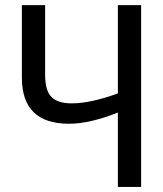

<svg xmlns="http://www.w3.org/2000/svg" viewBox="-20 -734 640 754"><path d="M534.2 0H442.9V-292Q332 -248 251 -248Q65.9 -248 65.9 -429.2V-713.9H157.2V-440.9Q157.2 -377.4 182.4 -352.8Q207.5 -328.1 261.2 -328.1Q335.9 -328.1 442.9 -367.2V-713.9H534.2Z"/></svg>

Font: WenQuanYi Micro Hei Mono
Style: Regular
Weight: 400
Foundry: Ascender Corporation
Version: Version 0.2.0-beta